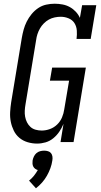

<svg xmlns="http://www.w3.org/2000/svg" viewBox="-20 -763 540 1031"><path d="M179 8Q153 8 128 0.5Q103 -7 84 -23Q65 -39 54 -61.5Q43 -84 38 -109Q33 -134 34.5 -161Q36 -188 40 -214L97 -559Q101 -582 107 -604Q113 -626 123.5 -647Q134 -668 149.5 -687Q165 -706 185 -719.5Q205 -733 228 -738Q251 -743 273 -743Q295 -743 316 -739Q337 -735 355 -725Q373 -715 387 -700Q401 -685 409 -667L421 -735H497L467 -554H391Q394 -576 392.5 -598.5Q391 -621 380 -638.5Q369 -656 348.5 -664.5Q328 -673 306 -673Q290 -673 273.5 -669.5Q257 -666 242.5 -658Q228 -650 215.5 -637.5Q203 -625 194.5 -610Q186 -595 181 -579.5Q176 -564 174 -548L117 -203Q114 -186 113 -169Q112 -152 115 -136Q118 -120 125 -106Q132 -92 143.5 -81.5Q155 -71 171 -66.5Q187 -62 204 -62Q226 -62 248 -70Q270 -78 287 -94.5Q304 -111 313 -132.5Q322 -154 325 -176L351 -330H248L260 -400H441L375 0H305L321 -98Q312 -76 298.5 -56Q285 -36 266 -20.5Q247 -5 224.5 1.5Q202 8 179 8ZM173 248 136 207Q151 195 162.5 180.5Q174 166 183 150Q175 148 168.5 143Q162 138 158.5 131Q155 124 154.5 115.5Q154 107 155 99Q157 88 162 77.5Q167 67 175.5 59.5Q184 52 195 49Q206 46 217 46Q228 46 238 49Q248 52 254 59.5Q260 67 261.5 77.5Q263 88 261 99Q258 120 250.5 140.5Q243 161 232 180.5Q221 200 206 217Q191 234 173 248Z"/></svg>

Font: Iosevka Slab
Style: Italic
Weight: 400
Italic angle: -9°
Monospace: yes
Designer: Belleve Invis
Foundry: Belleve Invis
Version: Version 11.1.0; ttfautohint (v1.8.3)